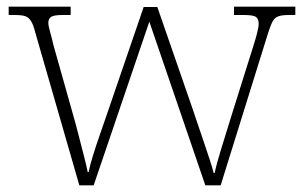

<svg xmlns="http://www.w3.org/2000/svg" viewBox="-20 -556 908 576"><path d="M86 -458Q80 -482 73 -493Q66 -504 55.5 -507.5Q45 -511 24 -511H6V-536H192V-511H168Q142 -511 133.5 -505.5Q125 -500 125 -487Q125 -479 131 -457.5Q137 -436 140 -422L200 -209Q207 -185 215.5 -151.5Q224 -118 232 -87.5Q240 -57 243 -40H246Q249 -57 258.5 -88Q268 -119 280 -153Q292 -187 300 -211L411 -535H452L559 -226Q565 -208 574 -181.5Q583 -155 592.5 -127Q602 -99 610 -74.5Q618 -50 621 -37H624Q629 -62 643 -107.5Q657 -153 675 -211L741 -421Q747 -440 751.5 -457.5Q756 -475 756 -485Q756 -499 748 -505Q740 -511 712 -511H682V-536H866V-511H846Q826 -511 815 -507Q804 -503 798 -492Q792 -481 784 -456L642 0H596L428 -491L261 0H218Z"/></svg>

Font: Noto Serif Bengali ExtraLight
Style: Regular
Weight: 250
Version: Version 2.003